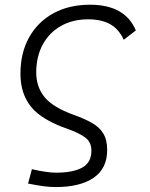

<svg xmlns="http://www.w3.org/2000/svg" viewBox="-20 -547 626 802"><path d="M212.4 234.4Q189.5 234.4 162.8 231Q136.2 227.5 97.2 219.7L113.3 159.7Q176.3 174.3 214.4 174.3Q284.2 174.3 323 153.3Q361.8 132.3 361.8 82Q361.8 46.4 335.9 27.3Q310.1 8.3 263.2 -8.3Q154.3 -45.9 109.9 -100.8Q65.4 -155.8 65.4 -238.8Q65.4 -326.2 101.6 -390.9Q137.7 -455.6 203.1 -491.5Q268.6 -527.3 356 -527.3Q502.4 -527.3 547.4 -419.9L497.1 -380.9Q475.6 -426.8 439 -446.5Q402.3 -466.3 348.6 -466.3Q283.7 -466.3 234.9 -438.7Q186 -411.1 158.9 -361.6Q131.8 -312 131.3 -245.1Q131.3 -183.6 166.5 -140.9Q201.7 -98.1 289.1 -66.9Q332.5 -51.3 363.5 -33.9Q394.5 -16.6 411.1 10Q427.7 36.6 427.7 79.6Q427.7 156.7 371.1 195.6Q314.5 234.4 212.4 234.4Z"/></svg>

Font: Cascadia Code PL Light
Style: Italic
Weight: 300
Italic angle: -10°
Monospace: yes
Designer: Aaron Bell
Foundry: Saja Typeworks
Version: Version 2404.023; ttfautohint (v1.8.4)